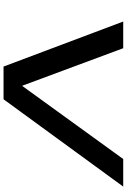

<svg xmlns="http://www.w3.org/2000/svg" viewBox="164 -879 715 1083"><g transform="rotate(90 521.5 -337.5)"><path d="M355.5 0H540L1032.5 -675H877L464 -104.5L252 -675H101.5Z"/></g></svg>

Font: Anybody ExtraExpanded Medium
Style: Italic
Weight: 500
Width: 8
Italic angle: -10°
Version: Version 1.113;gftools[0.9.25]